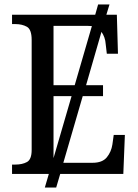

<svg xmlns="http://www.w3.org/2000/svg" viewBox="-20 -780 618 861"><path d="M34 0V-42H49Q80 -42 101 -53.5Q122 -65 122 -108V-601Q122 -648 100.5 -660Q79 -672 49 -672H34V-714H407L420 -760H471L457 -714H504L509 -539H459L454 -582Q453 -598 448 -612Q443 -626 435 -637L366 -398H442V-349H351L264 -50H395Q439 -50 459 -74.5Q479 -99 484 -132L490 -175H540L533 0H250L232 61H181L199 0ZM220 -398H315L392 -663Q383 -664 373 -664H220ZM220 -349V-71L301 -349Z"/></svg>

Font: Noto Serif SemiCondensed
Style: Regular
Weight: 400
Width: 4
Designer: Monotype Design Team
Foundry: Monotype Imaging Inc.
Version: Version 2.013